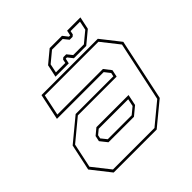

<svg xmlns="http://www.w3.org/2000/svg" viewBox="-177 -830 980 980"><g transform="rotate(-45 313.0 -340.0)"><path d="M100.5 0 19.5 -103 50 -245.5 174.5 -348.5H446.5L451 -368L427 -398.5H89.5L119.5 -540H526L607 -437L536 -103L411 0ZM191 -128 160.5 -166.5 167 -197 202 -226H434L421.5 -166.5L375 -128ZM109 -13.5H408.5L523.5 -108.5L592.5 -432L517.5 -527H130.5L106.5 -412.5H435.5L465.5 -374L457.5 -335.5H177.5L62 -240L34 -108.5ZM199.5 -141.5H372L409 -172L417.5 -212H204.5L179 -191L175 -172ZM236.5 -556 251 -624 318.5 -680H407.5L429.5 -652H438.5L444.5 -680H540.5L526 -612L458.5 -556H369.5L347.5 -584H338.5L332.5 -556ZM253.5 -570H321.5L325.5 -590L335 -598H356L378.5 -570H455.5L513.5 -618L523.5 -666H455.5L451.5 -646L442 -638H421L398.5 -666H321.5L263.5 -618Z"/></g></svg>

Font: Tourney Thin Thin
Style: Italic
Weight: 250
Italic angle: -12°
Version: Version 1.015